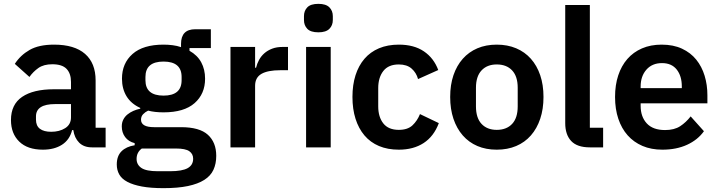

<svg xmlns="http://www.w3.org/2000/svg" viewBox="-20 -766 3736 998"><path d="M458 0Q416 0 391.5 -24.5Q367 -49 361 -90H355Q342 -39 302 -13.5Q262 12 203 12Q123 12 80 -30Q37 -72 37 -142Q37 -223 95 -262.5Q153 -302 260 -302H349V-340Q349 -384 326 -408Q303 -432 252 -432Q207 -432 179.5 -412.5Q152 -393 133 -366L57 -434Q86 -479 134 -506.5Q182 -534 261 -534Q367 -534 422 -486Q477 -438 477 -348V-102H529V0ZM246 -81Q289 -81 319 -100Q349 -119 349 -156V-225H267Q167 -225 167 -161V-144Q167 -112 187.5 -96.5Q208 -81 246 -81Z M1104 44Q1104 85 1089.5 116.5Q1075 148 1042 169Q1009 190 957 201Q905 212 830 212Q764 212 718 203.5Q672 195 642.5 179.5Q613 164 600 141Q587 118 587 89Q587 45 611.5 20.5Q636 -4 680 -11V-22Q648 -30 630.5 -53.5Q613 -77 613 -109Q613 -129 621 -144.5Q629 -160 642.5 -171Q656 -182 673 -189.5Q690 -197 709 -201V-205Q661 -227 637.5 -266Q614 -305 614 -357Q614 -437 669 -485.5Q724 -534 830 -534Q854 -534 877.5 -531Q901 -528 921 -521V-538Q921 -614 995 -614H1076V-516H965V-502Q1006 -479 1026 -442Q1046 -405 1046 -357Q1046 -278 991.5 -230Q937 -182 830 -182Q784 -182 750 -191Q735 -184 724 -172.5Q713 -161 713 -144Q713 -105 781 -105H921Q1017 -105 1060.5 -65.5Q1104 -26 1104 44ZM984 59Q984 34 964 20Q944 6 895 6H717Q690 26 690 60Q690 90 715 107Q740 124 800 124H864Q927 124 955.5 108Q984 92 984 59ZM830 -269Q924 -269 924 -349V-366Q924 -446 830 -446Q736 -446 736 -366V-349Q736 -269 830 -269Z M1178 0V-522H1306V-414H1311Q1316 -435 1326.5 -454.5Q1337 -474 1354 -489Q1371 -504 1394.5 -513Q1418 -522 1449 -522H1477V-401H1437Q1372 -401 1339 -382Q1306 -363 1306 -320V0Z M1635 -598Q1595 -598 1577.5 -616Q1560 -634 1560 -662V-682Q1560 -710 1577.5 -728Q1595 -746 1635 -746Q1674 -746 1692 -728Q1710 -710 1710 -682V-662Q1710 -634 1692 -616Q1674 -598 1635 -598ZM1571 -522H1699V0H1571Z M2053 12Q1995 12 1950 -7Q1905 -26 1874.5 -62Q1844 -98 1828 -148.5Q1812 -199 1812 -262Q1812 -325 1828 -375Q1844 -425 1874.5 -460.5Q1905 -496 1950 -515Q1995 -534 2053 -534Q2132 -534 2183.5 -499Q2235 -464 2258 -402L2153 -355Q2144 -388 2119.5 -409.5Q2095 -431 2053 -431Q1999 -431 1972.5 -397Q1946 -363 1946 -308V-213Q1946 -158 1972.5 -124.5Q1999 -91 2053 -91Q2099 -91 2124 -114.5Q2149 -138 2163 -173L2261 -126Q2235 -57 2182 -22.5Q2129 12 2053 12Z M2562 12Q2506 12 2461.5 -7Q2417 -26 2385.5 -62Q2354 -98 2337 -148.5Q2320 -199 2320 -262Q2320 -325 2337 -375Q2354 -425 2385.5 -460.5Q2417 -496 2461.5 -515Q2506 -534 2562 -534Q2618 -534 2663 -515Q2708 -496 2739.5 -460.5Q2771 -425 2788 -375Q2805 -325 2805 -262Q2805 -199 2788 -148.5Q2771 -98 2739.5 -62Q2708 -26 2663 -7Q2618 12 2562 12ZM2562 -91Q2613 -91 2642 -122Q2671 -153 2671 -213V-310Q2671 -369 2642 -400Q2613 -431 2562 -431Q2512 -431 2483 -400Q2454 -369 2454 -310V-213Q2454 -153 2483 -122Q2512 -91 2562 -91Z M3046 0Q2980 0 2949 -33Q2918 -66 2918 -126V-740H3046V-102H3115V0Z M3423 12Q3365 12 3319.5 -7.5Q3274 -27 3242.5 -62.5Q3211 -98 3194 -148.5Q3177 -199 3177 -262Q3177 -324 3193.5 -374Q3210 -424 3241 -459.5Q3272 -495 3317 -514.5Q3362 -534 3419 -534Q3480 -534 3525 -513Q3570 -492 3599 -456Q3628 -420 3642.5 -372.5Q3657 -325 3657 -271V-229H3310V-216Q3310 -159 3342 -124.5Q3374 -90 3437 -90Q3485 -90 3515.5 -110Q3546 -130 3570 -161L3639 -84Q3607 -39 3551.5 -13.5Q3496 12 3423 12ZM3421 -438Q3370 -438 3340 -404Q3310 -370 3310 -316V-308H3524V-317Q3524 -371 3497.5 -404.5Q3471 -438 3421 -438Z"/></svg>

Font: IBM Plex Sans KR SmBld
Style: Regular
Weight: 600
Designer: Mike Abbink; Paul van der Laan; Pieter van Rosmalen; Wujin Sim; Chorong Kim; Dohee Lee;
Foundry: Sandoll Inc.
Version: Version 1.002